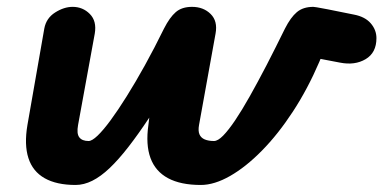

<svg xmlns="http://www.w3.org/2000/svg" viewBox="-20 -520 1090 546"><path d="M195 6Q141 6 107 -13.2Q73 -32.5 60.8 -70.5Q48.5 -108.5 58 -164.5L106 -439Q111.5 -468.5 136.8 -484.5Q162 -500.5 186.5 -500.5Q215.5 -500.5 235.5 -480.2Q255.5 -460 249.5 -424.5L202 -164.5Q197.5 -140 205.5 -129.5Q213.5 -119 232 -119Q241.5 -119 257.5 -134.2Q273.5 -149.5 294.5 -178Q315.5 -206.5 340.2 -246Q365 -285.5 392 -334.2Q419 -383 446.5 -439Q462.5 -470.5 479.8 -485.5Q497 -500.5 526 -500.5Q558.5 -500.5 579 -480.2Q599.5 -460 593 -424.5L546 -164.5Q543 -148 547.2 -138Q551.5 -128 562.2 -123.5Q573 -119 588.5 -119Q599.5 -119 614.5 -134.2Q629.5 -149.5 648.8 -178Q668 -206.5 690.2 -246Q712.5 -285.5 737.8 -334.2Q763 -383 790.5 -439Q806.5 -470.5 824.2 -485.5Q842 -500.5 871 -500.5Q873.5 -500.5 881 -499.2Q888.5 -498 912 -493.5Q935.5 -489 986.5 -478.5Q1018 -472.5 1034.2 -453.8Q1050.5 -435 1050.5 -411.5Q1050.5 -370 1019.8 -351.8Q989 -333.5 946.5 -342L891.5 -352.5L888 -344Q855 -267 813 -202.8Q771 -138.5 725 -91.8Q679 -45 634.2 -19.5Q589.5 6 551 6Q494 6 458 -13.2Q422 -32.5 408 -70.5Q394 -108.5 402 -164.5L404.5 -185.5Q373 -138 345 -102Q317 -66 291.8 -42Q266.5 -18 242.5 -6Q218.5 6 195 6Z"/></svg>

Font: Edu AU VIC WA NT Hand
Style: Bold
Weight: 700
Version: Version 1.001